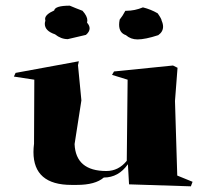

<svg xmlns="http://www.w3.org/2000/svg" viewBox="-20 -723 731 677"><path d="M653 -66 435 -73 431 -144Q398 -97 346 -97Q316 -71 251 -71H232Q98 -71 98 -187Q98 -201 100 -216L101 -442L29 -453L35 -466L258 -507L255 -493L267 -369L243 -215Q247 -120 355 -120Q398 -120 427 -156L430 -442L375 -459L382 -471L590 -492L606 -484L597 -367L605 -104L659 -82ZM219 -585Q195 -585 174 -602Q138 -614 138 -639Q138 -644 140 -650L139 -656Q139 -672 171 -686Q174 -703 226 -703Q247 -694 271 -685Q288 -666 288 -651L287 -643Q296 -633 296 -623Q296 -611 283 -600ZM465 -584Q441 -584 424 -599Q400 -607 400 -636Q400 -644 402 -654Q412 -666 422 -685H426Q455 -685 484 -697Q512 -690 536 -676Q550 -656 550 -650Q555 -639 555 -629Q555 -611 538 -599Q492 -584 465 -584Z"/></svg>

Font: Xiangcui Kesong Xiangcui Kesong
Style: Regular
Weight: 400
Version: Version 1.501;March 28, 2024;FontCreator 14.0.0.2814 64-bit